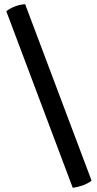

<svg xmlns="http://www.w3.org/2000/svg" viewBox="-20 -731 462 912"><path d="M325.5 161Q347.5 158.5 372 150Q396.5 141.5 415 127L99.5 -711Q77 -710 53 -701.2Q29 -692.5 10 -677.5Z"/></svg>

Font: Signika Light
Style: Regular
Weight: 400
Version: Version 2.003;gftools[0.9.32]